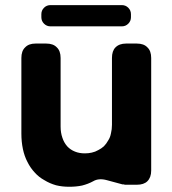

<svg xmlns="http://www.w3.org/2000/svg" viewBox="-20 -714 662 741"><path d="M485.4 -659.2V-647.5Q485.4 -632.8 475.1 -622.6Q464.8 -612.3 450.2 -612.3H174.8Q160.2 -612.3 149.9 -622.6Q139.6 -632.8 139.6 -647.5V-659.2Q139.6 -673.8 149.9 -684.1Q160.2 -694.3 174.8 -694.3H450.2Q464.8 -694.3 475.1 -684.1Q485.4 -673.8 485.4 -659.2ZM454.1 -2.9Q454.1 -2.9 454.1 -2Q423.8 -9.8 392.6 -18.6Q361.3 -27.3 339.8 -14.6Q320.3 -3.9 296.9 2Q274.4 6.8 247.1 6.8Q219.7 6.8 196.3 1Q171.9 -5.9 151.4 -18.6Q129.9 -30.3 114.3 -47.9Q97.7 -65.4 85.9 -88.9Q74.2 -111.3 68.4 -138.7Q62.5 -167 62.5 -198.2Q62.5 -295.9 62.5 -490.2Q62.5 -517.6 77.1 -531.2Q90.8 -545.9 117.2 -545.9Q130.9 -545.9 158.2 -545.9Q185.5 -545.9 199.2 -531.2Q213.9 -517.6 213.9 -490.2Q213.9 -402.3 213.9 -225.6Q213.9 -202.1 220.7 -182.6Q226.6 -164.1 239.3 -149.4Q252 -135.7 269.5 -128.9Q286.1 -122.1 307.6 -122.1Q321.3 -122.1 334 -125Q347.7 -127.9 359.4 -134.8Q371.1 -140.6 380.9 -149.4Q390.6 -159.2 397.5 -171.9Q405.3 -183.6 408.2 -199.2Q412.1 -214.8 412.1 -232.4Q412.1 -318.4 412.1 -490.2Q412.1 -517.6 425.8 -531.2Q440.4 -545.9 466.8 -545.9Q480.5 -545.9 507.8 -545.9Q535.2 -545.9 548.8 -531.2Q563.5 -517.6 563.5 -490.2Q563.5 -345.7 563.5 -55.7Q563.5 -29.3 548.8 -14.6Q535.2 -1 507.8 -1Q496.1 -1 473.6 -1Q467.8 -1 462.9 -1Q458 -2 454.1 -2.9Z"/></svg>

Font: DeepSea
Style: Bold
Weight: 700
Designer: Stem
Version: Version 3.019;git-0a5106e0b